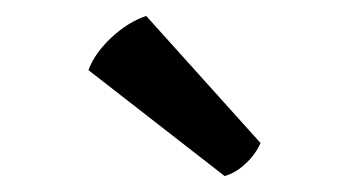

<svg xmlns="http://www.w3.org/2000/svg" viewBox="-20 -759 438 241"><path d="M163.5 -739Q141 -731.5 120 -712Q99 -692.5 91 -671L262 -538Q276 -542 288.5 -553.8Q301 -565.5 307 -579.5Z"/></svg>

Font: Signika Light
Style: Regular
Weight: 400
Version: Version 2.003;gftools[0.9.32]